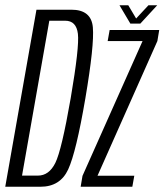

<svg xmlns="http://www.w3.org/2000/svg" viewBox="-48 -712 627 732"><path d="M-28 0 91 -675H224Q300 -675 306 -608Q312 -541 277.5 -337.5Q242.5 -132.5 212 -66.2Q181.5 0 106 0ZM36 -42.5H96.5Q139 -42.5 163 -91Q187 -139.5 221.5 -337.5Q255 -533.5 249 -583.2Q243 -633 200.5 -633H140ZM259.5 0 266.5 -41.5 495.5 -555.5H362.5L370 -597.5H559L552 -555.5L324 -42.5L323.5 -42H464L456.5 0ZM449 -622 407.5 -692H441L471 -641.5L518 -692H551.5L487 -622Z"/></svg>

Font: Anybody Condensed Light
Style: Italic
Weight: 300
Width: 3
Italic angle: -10°
Designer: Tyler Finck
Foundry: Etcetera Type Company
Version: Version 1.010; ttfautohint (v1.8.3) -l 8 -r 50 -G 200 -x 14 